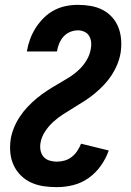

<svg xmlns="http://www.w3.org/2000/svg" viewBox="-20 -763 540 791"><path d="M214 8Q186 8 159 4Q132 0 108 -11Q84 -22 65.5 -40.5Q47 -59 36 -83Q25 -107 22.5 -134Q20 -161 24 -189Q28 -213 37.5 -236.5Q47 -260 61.5 -282Q76 -304 94 -323Q112 -342 132 -358.5Q152 -375 173.5 -389Q195 -403 217.5 -416Q240 -429 262 -442.5Q284 -456 303.5 -474Q323 -492 336.5 -514.5Q350 -537 354 -561Q357 -575 355.5 -589Q354 -603 347.5 -614.5Q341 -626 328 -632Q315 -638 301 -638Q285 -638 269 -631.5Q253 -625 241.5 -612Q230 -599 223.5 -583Q217 -567 215 -552Q214 -551 214 -551Q214 -551 214 -551H90Q90 -551 90.5 -551.5Q91 -552 91 -553Q95 -577 104 -601.5Q113 -626 127 -648Q141 -670 160 -689Q179 -708 202.5 -720.5Q226 -733 251 -738Q276 -743 301 -743Q328 -743 354 -738.5Q380 -734 402.5 -722.5Q425 -711 442 -692Q459 -673 468 -649.5Q477 -626 479 -599.5Q481 -573 477 -546Q473 -522 463.5 -498.5Q454 -475 440 -453.5Q426 -432 408 -413Q390 -394 370 -377.5Q350 -361 328 -347Q306 -333 284 -319.5Q262 -306 240 -292Q218 -278 199 -260.5Q180 -243 165.5 -221Q151 -199 147 -175Q144 -159 147 -143.5Q150 -128 159.5 -117Q169 -106 184 -101.5Q199 -97 214 -97Q230 -97 246 -101.5Q262 -106 275.5 -116.5Q289 -127 298.5 -141.5Q308 -156 314 -171L428 -143Q417 -111 396 -81Q375 -51 345.5 -30Q316 -9 282 -0.5Q248 8 214 8Z"/></svg>

Font: Iosevka SS04 Extrabold
Style: Italic
Weight: 800
Italic angle: -9°
Monospace: yes
Designer: Belleve Invis
Foundry: Belleve Invis
Version: Version 19.0.0; ttfautohint (v1.8.4)